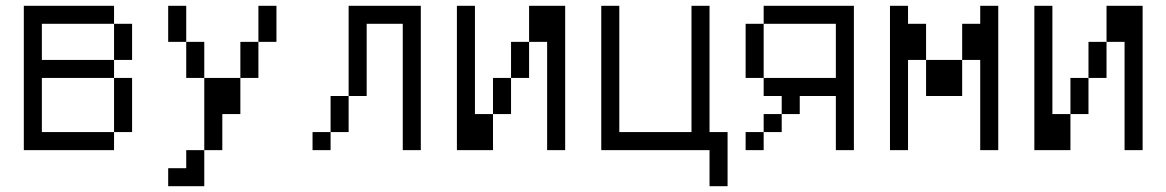

<svg xmlns="http://www.w3.org/2000/svg" viewBox="-20 -520 4040 665"><path d="M62.5 -500Q62.5 -500 62.5 0H375V-62.5H125V-250H375V-62.5H437.5V-250H375V-312.5H125Q125 -312.5 125 -437.5H375Q375 -437.5 375 -312.5H437.5Q437.5 -312.5 437.5 -437.5H375V-500Z M625 62.5H562.5V125H687.5Q687.5 125 687.5 0H625ZM687.5 0H750Q750 0 750 -125H812.5Q812.5 -125 812.5 -250H687.5Q687.5 -250 687.5 0ZM687.5 -250Q687.5 -250 687.5 -375H625Q625 -375 625 -250ZM812.5 -250H875Q875 -250 875 -375H812.5Q812.5 -375 812.5 -250ZM625 -375Q625 -375 625 -500H562.5Q562.5 -500 562.5 -375ZM875 -375H937.5Q937.5 -375 937.5 -500H875Q875 -500 875 -375Z M1125 -62.5H1062.5V0H1125ZM1125 -62.5H1187.5Q1187.5 -62.5 1187.5 -187.5H1125Q1125 -187.5 1125 -62.5ZM1375 -437.5V0H1437.5Q1437.5 0 1437.5 -500H1187.5V-187.5H1250Q1250 -187.5 1250 -437.5Z M1562.5 -500Q1562.5 -500 1562.5 0H1687.5Q1687.5 0 1687.5 -125H1625Q1625 -125 1625 -500ZM1875 -375Q1875 -375 1875 0H1937.5Q1937.5 0 1937.5 -500H1812.5Q1812.5 -500 1812.5 -375H1750Q1750 -375 1750 -250H1687.5Q1687.5 -250 1687.5 -125H1750Q1750 -125 1750 -250H1812.5Q1812.5 -250 1812.5 -375Z M2437.5 0Q2437.5 0 2437.5 125H2500V-62.5H2437.5V-500H2375V-62.5H2125V-500H2062.5Q2062.5 -500 2062.5 0Z M2625 -62.5H2562.5V0H2625ZM2625 -62.5H2687.5V-125H2625ZM2875 -187.5V0H2937.5Q2937.5 0 2937.5 -500H2625V-437.5H2562.5V-250H2625V-187.5H2687.5V-125H2750V-187.5ZM2625 -250V-437.5H2875V-250Z M3062.5 -500Q3062.5 -500 3062.5 0H3125V-312.5H3187.5Q3187.5 -312.5 3187.5 -187.5H3312.5Q3312.5 -187.5 3312.5 -312.5H3187.5Q3187.5 -312.5 3187.5 -437.5H3125V-500ZM3375 -312.5V0H3437.5Q3437.5 0 3437.5 -500H3375V-437.5H3312.5Q3312.5 -437.5 3312.5 -312.5Z M3562.5 -500Q3562.5 -500 3562.5 0H3687.5Q3687.5 0 3687.5 -125H3625Q3625 -125 3625 -500ZM3875 -375Q3875 -375 3875 0H3937.5Q3937.5 0 3937.5 -500H3812.5Q3812.5 -500 3812.5 -375H3750Q3750 -375 3750 -250H3687.5Q3687.5 -250 3687.5 -125H3750Q3750 -125 3750 -250H3812.5Q3812.5 -250 3812.5 -375Z"/></svg>

Font: BFUnifontExMono
Style: Regular
Weight: 500
Version: Version 15.0.06